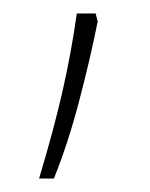

<svg xmlns="http://www.w3.org/2000/svg" viewBox="-20 -136 223 285"><path d="M125 -104Q114 -49 97.5 14Q81 77 60 129H38Q60 56 73 -1.5Q86 -59 94 -116H122Z"/></svg>

Font: Noto Sans Thin
Style: Regular
Weight: 100
Designer: Monotype Design Team
Foundry: Monotype Imaging Inc.
Version: Version 2.007